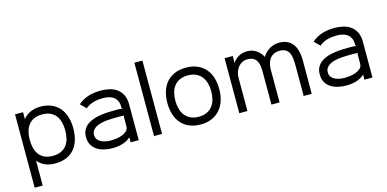

<svg xmlns="http://www.w3.org/2000/svg" viewBox="-91 -1377 4281 2124"><g transform="rotate(-15 2050.0 -315.0)"><path d="M673 -315Q673 -244 655.5 -184Q638 -124 602 -81Q566 -38 511 -14Q456 10 381 10Q318 10 270 -9.5Q222 -29 184 -73H182V210H90V-630H182V-553H184Q216 -594 267 -617Q318 -640 381 -640Q455 -640 510 -615.5Q565 -591 601 -547.5Q637 -504 655 -444.5Q673 -385 673 -315ZM581 -315Q581 -365 570 -408Q559 -451 535 -483Q511 -515 472 -533.5Q433 -552 378 -552Q322 -552 283.5 -533.5Q245 -515 220.5 -483Q196 -451 185 -407.5Q174 -364 174 -315Q174 -265 185 -221.5Q196 -178 220 -146Q244 -114 282.5 -96Q321 -78 377 -78Q432 -78 471 -96Q510 -114 534.5 -146Q559 -178 570 -221.5Q581 -265 581 -315Z M1338 -410V0H1246V-56H1244Q1202 -19 1148.5 -4Q1095 11 1040 11Q992 11 946 1Q900 -9 864 -31.5Q828 -54 805.5 -91.5Q783 -129 783 -183Q783 -232 802 -266.5Q821 -301 853.5 -324Q886 -347 927.5 -360Q969 -373 1013.5 -379Q1058 -385 1103 -386.5Q1148 -388 1186 -388Q1203 -388 1225 -387Q1247 -386 1256 -384L1246 -395V-409Q1246 -449 1232 -476.5Q1218 -504 1194.5 -521Q1171 -538 1139.5 -545Q1108 -552 1073 -552Q1047 -552 1020.5 -549Q994 -546 968 -538.5Q942 -531 918 -519Q894 -507 875 -489L811 -552Q869 -601 933.5 -620Q998 -639 1073 -639Q1123 -639 1171 -628Q1219 -617 1256 -590.5Q1293 -564 1315.5 -520Q1338 -476 1338 -410ZM1256 -304Q1247 -305 1227 -306Q1207 -307 1192 -307Q1164 -307 1130 -306.5Q1096 -306 1061 -303Q1026 -300 992.5 -292.5Q959 -285 933 -271Q907 -257 891 -235.5Q875 -214 875 -183Q875 -151 891 -130.5Q907 -110 932 -98Q957 -86 986 -81Q1015 -76 1041 -76Q1065 -76 1100 -80Q1135 -84 1167.5 -96Q1200 -108 1223 -129Q1246 -150 1246 -184V-295Z M1605 0H1513V-840H1605Z M2345 -315Q2345 -245 2326 -185.5Q2307 -126 2269.5 -82.5Q2232 -39 2176.5 -14.5Q2121 10 2047 10Q1973 10 1917 -14Q1861 -38 1824 -81.5Q1787 -125 1768.5 -184.5Q1750 -244 1750 -315Q1750 -385 1768.5 -445Q1787 -505 1824 -548Q1861 -591 1917 -615.5Q1973 -640 2047 -640Q2122 -640 2177.5 -616Q2233 -592 2270.5 -549Q2308 -506 2326.5 -446Q2345 -386 2345 -315ZM2253 -315Q2253 -365 2241 -408Q2229 -451 2204 -483Q2179 -515 2140 -533.5Q2101 -552 2047 -552Q1993 -552 1954 -534Q1915 -516 1890 -484Q1865 -452 1853.5 -408.5Q1842 -365 1842 -315Q1842 -265 1854 -222Q1866 -179 1891 -147Q1916 -115 1955 -96.5Q1994 -78 2048 -78Q2102 -78 2141 -96.5Q2180 -115 2205 -147Q2230 -179 2241.5 -222Q2253 -265 2253 -315Z M3320 -374 3319 0H3227V-350Q3227 -393 3223 -430Q3219 -467 3205.5 -494Q3192 -521 3166.5 -536.5Q3141 -552 3097 -552Q3059 -552 3031.5 -538Q3004 -524 2986 -500Q2968 -476 2959.5 -444.5Q2951 -413 2951 -379V0H2858V-374Q2858 -413 2853 -445.5Q2848 -478 2834 -502Q2820 -526 2795 -539.5Q2770 -553 2729 -553Q2697 -553 2670.5 -540Q2644 -527 2624.5 -503.5Q2605 -480 2594 -448Q2583 -416 2583 -378V0H2490V-630H2583V-551H2584Q2608 -591 2651.5 -615.5Q2695 -640 2747 -640Q2809 -640 2854.5 -608.5Q2900 -577 2923 -530H2925Q2955 -579 3005 -609.5Q3055 -640 3114 -640Q3320 -640 3320 -374Z M4015 -410V0H3923V-56H3921Q3879 -19 3825.5 -4Q3772 11 3717 11Q3669 11 3623 1Q3577 -9 3541 -31.5Q3505 -54 3482.5 -91.5Q3460 -129 3460 -183Q3460 -232 3479 -266.5Q3498 -301 3530.5 -324Q3563 -347 3604.5 -360Q3646 -373 3690.5 -379Q3735 -385 3780 -386.5Q3825 -388 3863 -388Q3880 -388 3902 -387Q3924 -386 3933 -384L3923 -395V-409Q3923 -449 3909 -476.5Q3895 -504 3871.5 -521Q3848 -538 3816.5 -545Q3785 -552 3750 -552Q3724 -552 3697.5 -549Q3671 -546 3645 -538.5Q3619 -531 3595 -519Q3571 -507 3552 -489L3488 -552Q3546 -601 3610.5 -620Q3675 -639 3750 -639Q3800 -639 3848 -628Q3896 -617 3933 -590.5Q3970 -564 3992.5 -520Q4015 -476 4015 -410ZM3933 -304Q3924 -305 3904 -306Q3884 -307 3869 -307Q3841 -307 3807 -306.5Q3773 -306 3738 -303Q3703 -300 3669.5 -292.5Q3636 -285 3610 -271Q3584 -257 3568 -235.5Q3552 -214 3552 -183Q3552 -151 3568 -130.5Q3584 -110 3609 -98Q3634 -86 3663 -81Q3692 -76 3718 -76Q3742 -76 3777 -80Q3812 -84 3844.5 -96Q3877 -108 3900 -129Q3923 -150 3923 -184V-295Z"/></g></svg>

Font: TypoPRO Sinkin Sans
Style: 400 Regular
Weight: 400
Designer: Keith Bates
Foundry: K-Type
Version: Sinkin Sans (version 1.0)  by Keith Bates   •   © 2014   www